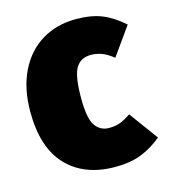

<svg xmlns="http://www.w3.org/2000/svg" viewBox="-91 -627 633 719"><g transform="rotate(-15 225.5 -267.5)"><path d="M451 -484 374 -376Q350 -395 330 -402.5Q310 -410 287 -410Q248 -410 229.5 -379Q211 -348 211 -263Q211 -184 230.5 -156Q250 -128 284 -128Q309 -128 327.5 -135Q346 -142 369 -158L451 -46Q412 -14 370 2.5Q328 19 269 19Q150 19 82 -52Q14 -123 14 -263Q14 -353 46.5 -419Q79 -485 136.5 -519.5Q194 -554 268 -554Q328 -554 369.5 -537Q411 -520 451 -484Z"/></g></svg>

Font: Fira Sans Extra Condensed Black
Style: Regular
Weight: 900
Width: 1
Designer: Carrois Corporate & Edenspiekermann AG
Foundry: Carrois Corporate GbR & Edenspiekermann AG
Version: Version 4.203